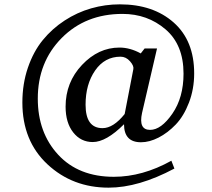

<svg xmlns="http://www.w3.org/2000/svg" viewBox="-20 -711 976 884"><path d="M874 -373Q874 -301 850 -238.5Q826 -176 789 -137.5Q752 -99 710 -77.5Q668 -56 629 -56Q551 -56 551 -139Q469 -57 407 -57Q352 -57 317 -101.5Q282 -146 282 -220Q282 -332 357.5 -412Q433 -492 530 -492Q579 -492 628 -465L646 -488H703L634 -191Q617 -113 671 -113Q722 -113 773.5 -187.5Q825 -262 825 -372Q825 -505 742 -576Q659 -647 544 -647Q374 -647 264 -536Q154 -425 154 -257Q154 -100 248 1.5Q342 103 504 103Q636 103 769 29L783 65Q618 153 480 153Q314 153 198.5 45.5Q83 -62 83 -239Q83 -325 108.5 -399.5Q134 -474 177 -526.5Q220 -579 277.5 -616.5Q335 -654 399.5 -672.5Q464 -691 532 -691Q685 -691 779.5 -607.5Q874 -524 874 -373ZM594 -393Q597 -408 578.5 -429Q560 -450 535 -450Q462 -450 418 -386.5Q374 -323 374 -229Q374 -121 452 -121Q502 -121 554 -186Z"/></svg>

Font: Veleka
Style: Italic
Weight: 400
Italic angle: -12°
Designer: Stefan Peev, Context Ltd, 2016; SIL International, 1997-2014.
Foundry: Stefan Peev, Context Ltd, 2016
Version: Version 1.000